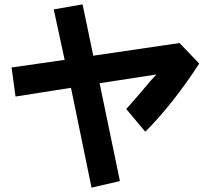

<svg xmlns="http://www.w3.org/2000/svg" viewBox="-20 -737 960 879"><path d="M529 92 399 122 305 -335 51 -295 33 -428 276 -463 226 -694 358 -717 407 -482 802 -540 892 -446Q832 -353 767.5 -272Q703 -191 645 -134L558 -238Q594 -278 633 -324Q673 -373 696 -396L436 -356Z"/></svg>

Font: BM Euljiro oraeorae
Style: Regular
Weight: 400
Designer: Bongjin Kim; Bomjun Kim; Myungsoo Han; Hyesun Chae; Mikyoung Jeong; Wujin Sim; Minjae Kang; Suwha Jang;
Foundry: Sandoll Inc.
Version: Version 1.000;hotconv 1.0.109;makeexe 2.5.65596